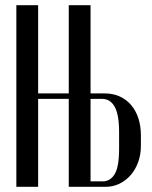

<svg xmlns="http://www.w3.org/2000/svg" viewBox="-20 -720 585 740"><path d="M127 -700V-360H245V-700H329V-360H383Q416 -360 442 -348Q468 -336 486 -314.5Q504 -293 513.5 -263.5Q523 -234 523 -199V-158Q523 -124 512.5 -95Q502 -66 483.5 -45Q465 -24 440.5 -12Q416 0 387 0H245V-339H127V0H43V-700ZM439 -211Q439 -278 422 -308.5Q405 -339 373 -339H329V-21H376Q405 -21 422 -49Q439 -77 439 -146Z"/></svg>

Font: Moniqa SemBd Narrow Heading
Style: Regular
Weight: 600
Width: 4
Designer: Rajesh Rajput
Foundry: Rajesh Rajput
Version: Version 1.000